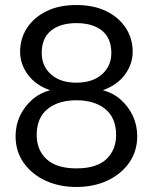

<svg xmlns="http://www.w3.org/2000/svg" viewBox="-20 -732 608 764"><path d="M284 12Q215 12 160.5 -13.5Q106 -39 74 -84.5Q42 -130 42 -190Q42 -233 59 -270Q76 -307 107 -334.5Q138 -362 179 -373Q122 -393 91 -435Q60 -477 60 -526Q60 -578 87 -620Q114 -662 164 -687Q214 -712 284 -712Q354 -712 404 -687Q454 -662 481 -620Q508 -578 508 -526Q508 -477 477 -435Q446 -393 389 -373Q431 -362 461.5 -334.5Q492 -307 509 -270Q526 -233 526 -190Q526 -130 494 -84.5Q462 -39 407.5 -13.5Q353 12 284 12ZM284 -62Q364 -62 403 -98.5Q442 -135 442 -195Q442 -263 399 -298Q356 -333 284 -333Q212 -333 169 -298Q126 -263 126 -195Q126 -135 165.5 -98.5Q205 -62 284 -62ZM284 -403Q348 -403 385.5 -436Q423 -469 423 -521Q423 -580 386 -610Q349 -640 284 -640Q220 -640 183 -610Q146 -580 146 -521Q146 -469 183 -436Q220 -403 284 -403Z"/></svg>

Font: DM Sans 36pt
Style: Regular
Weight: 400
Designer: Colophon Foundry, Jonny Pinhorn
Foundry: Colophon Foundry
Version: Version 4.004;gftools[0.9.30]